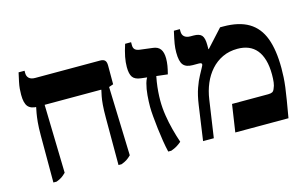

<svg xmlns="http://www.w3.org/2000/svg" viewBox="-82 -864 1738 1088"><g transform="rotate(-15 786.5 -320.0)"><path d="M495 7V-268Q495 -316 497.5 -346Q500 -376 504 -395.5Q508 -415 511 -428V-431H137Q99 -431 82 -451Q65 -471 65 -520Q65 -539 66.5 -556Q68 -573 72.5 -594.5Q77 -616 84 -647H119V-633Q119 -614 131 -603Q143 -592 167 -592H548Q567 -592 575.5 -583Q584 -574 584 -553V-443L558 -434L571 -30Q557 -16 544.5 -8Q532 0 513 7ZM113 7V-268Q113 -316 116 -346.5Q119 -377 122.5 -396.5Q126 -416 129 -430V-472H178L189 -30Q175 -16 163 -8Q151 0 132 7Z M787 6Q780 -23 774 -60Q768 -97 763.5 -135.5Q759 -174 756 -208Q753 -242 753 -265Q753 -296 756 -332.5Q759 -369 767.5 -400Q776 -431 792 -445L839 -453Q831 -422 826.5 -392.5Q822 -363 820 -336Q818 -309 818 -285Q818 -241 825 -196.5Q832 -152 843 -110Q854 -68 867 -30Q853 -18 839 -9.5Q825 -1 805 6ZM898 -417 745 -435Q710 -439 697 -458Q684 -477 684 -517Q684 -545 690 -576Q696 -607 709 -647H744V-629Q744 -612 753.5 -603.5Q763 -595 782 -593L854 -584Q884 -581 898 -562Q912 -543 912 -507Q912 -486 908.5 -465Q905 -444 898 -417Z M993 0 1022 -204Q1030 -260 1044 -299.5Q1058 -339 1072 -364Q1086 -389 1092 -401Q1097 -409 1099 -414.5Q1101 -420 1101 -422Q1101 -431 1083 -431H1048Q1009 -431 992.5 -451.5Q976 -472 976 -524Q976 -549 980 -574Q984 -599 995 -647H1030V-633Q1030 -613 1042.5 -602.5Q1055 -592 1078 -592H1096Q1130 -592 1143.5 -576.5Q1157 -561 1157 -520V-496L1159 -495L1253 -598H1271Q1363 -598 1420 -564Q1477 -530 1503 -460.5Q1529 -391 1529 -284Q1529 -258 1527.5 -231.5Q1526 -205 1522 -173.5Q1518 -142 1511 -100Q1504 -58 1494 0H1182L1206 -161H1418Q1434 -161 1442.5 -165.5Q1451 -170 1456 -184Q1463 -198 1465.5 -218Q1468 -238 1468 -263Q1468 -312 1457.5 -348.5Q1447 -385 1427.5 -408.5Q1408 -432 1380 -443.5Q1352 -455 1316 -455Q1267 -455 1228 -436.5Q1189 -418 1160 -385.5Q1131 -353 1113 -310.5Q1095 -268 1088 -219L1056 0Z"/></g></svg>

Font: Noto Serif Hebrew
Style: Bold
Weight: 700
Version: Version 2.003